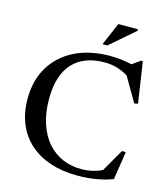

<svg xmlns="http://www.w3.org/2000/svg" viewBox="-128 -984 958 1094"><g transform="rotate(15 351.0 -437.0)"><path d="M441.5 -30.5Q478.5 -30.5 512.8 -39Q547 -47.5 583 -67L558 -46L641 -190H663.5L638 -24Q595 -7 542.2 2Q489.5 11 429 11Q343.5 11 272.8 -12Q202 -35 150.8 -80Q99.5 -125 71.8 -190.5Q44 -256 44 -341Q44 -447.5 92 -527.5Q140 -607.5 228.2 -651.8Q316.5 -696 437 -696Q472 -696 505.2 -692Q538.5 -688 581.5 -678L550 -671L613 -715.5H623L659.5 -474L638 -470L544 -631.5L570.5 -603.5Q527.5 -631 491.5 -641.8Q455.5 -652.5 415 -652.5Q356.5 -652.5 309.8 -635.2Q263 -618 230 -583.2Q197 -548.5 179.8 -495.5Q162.5 -442.5 162.5 -371Q162.5 -287.5 183.8 -224Q205 -160.5 243 -117.2Q281 -74 331.8 -52.2Q382.5 -30.5 441.5 -30.5ZM376 -749.5 433.5 -883.5H549V-874.5L404.5 -749.5Z"/></g></svg>

Font: Newsreader 36pt Medium
Style: Regular
Weight: 500
Designer: Hugues Gentile
Foundry: Production Type
Version: Version 1.003